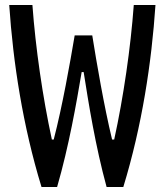

<svg xmlns="http://www.w3.org/2000/svg" viewBox="-20 -750 660 770"><path d="M407.5 0H474.5C549.5 -245 588 -499 603.5 -730H516.5C504 -558.5 475 -359.5 438 -190.5H429.5C397 -325.5 368 -495.5 350 -608H279.5C260.5 -495.5 230.5 -325.5 195.5 -190.5H188C151 -361 122.5 -558.5 110 -730H17C32.5 -499 71.5 -245 146.5 0H209C256.5 -164.5 286 -333.5 307.5 -461H315.5C335.5 -334 362.5 -165 407.5 0Z"/></svg>

Font: Monaspace Argon
Style: Regular
Weight: 400
Designer: Riley Cran & the Lettermatic Team
Foundry: Lettermatic
Version: Version 1.200 (Monaspace Argon)